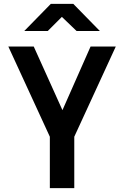

<svg xmlns="http://www.w3.org/2000/svg" viewBox="-20 -970 640 990"><path d="M237 0V-265L23 -730H154L302 -402L447 -730H577L363 -265V0ZM105 -810 242 -950H358L495 -810H375L299 -883L226 -810Z"/></svg>

Font: Tiny
Style: Bold
Weight: 700
Monospace: yes
Designer: Philipp Nurullin, Konstantin Bulenkov
Foundry: JetBrains
Version: Version 2.251; ttfautohint (v1.8.4.7-5d5b)